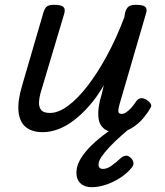

<svg xmlns="http://www.w3.org/2000/svg" viewBox="-20 -535 685 799"><path d="M158 15Q113 15 87 -6.5Q61 -28 57 -71.5Q53 -115 72 -179L161 -484Q167 -503 176.5 -509Q186 -515 205 -515Q235 -515 244 -506Q253 -497 247 -477L152 -159Q144 -134 142.5 -112Q141 -90 151 -77.5Q161 -65 188 -65Q223 -65 263 -94.5Q303 -124 344 -177Q385 -230 424.5 -302.5Q464 -375 497 -462L501 -484Q507 -503 517 -509Q527 -515 546 -515Q576 -515 585 -506Q594 -497 587 -477L478 -103Q473 -85 472.5 -76Q472 -67 476 -64Q480 -61 486 -61Q495 -61 505 -67.5Q515 -74 525.5 -85.5Q536 -97 548 -115Q557 -126 567.5 -126.5Q578 -127 591 -119Q604 -110 608 -101.5Q612 -93 605 -84Q595 -66 576 -43Q557 -20 529 -2.5Q501 15 466 15Q429 15 411.5 -0.5Q394 -16 390.5 -39.5Q387 -63 391 -90.5Q395 -118 403 -142L412 -180Q384 -132 352.5 -96Q321 -60 288.5 -35Q256 -10 223 2.5Q190 15 158 15ZM361 244Q332 244 315 228Q298 212 298 184Q298 159 311 134Q324 109 348.5 82.5Q373 56 409.5 28Q446 0 491 -33L551 -31V-26Q516 2 486.5 28Q457 54 435.5 77Q414 100 402 118Q390 136 390 150Q390 159 395 163.5Q400 168 408 168Q425 168 443 155.5Q461 143 486 120Q492 115 502.5 113Q513 111 524 122Q533 130 535 140Q537 150 531 159Q512 184 482.5 203.5Q453 223 421.5 233.5Q390 244 361 244Z"/></svg>

Font: Playwrite AU SA
Style: Regular
Weight: 400
Designer: Veronika Burian, José Scaglione
Foundry: TypeTogether
Version: Version 1.002